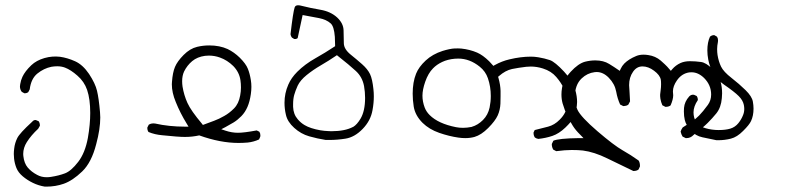

<svg xmlns="http://www.w3.org/2000/svg" viewBox="-20 -423 3040 719"><path d="M113.3 26.4Q106.4 26.4 102.1 31.2L99.6 33.7Q53.7 75.7 44.7 94Q35.6 112.3 33.2 132.8Q31.7 144 31.7 153.6Q31.7 163.1 32.7 170.9Q34.7 189 41.5 206.1Q48.3 223.1 65.2 237.3Q82 251.5 103 261.7Q124 272 147.9 275.9Q150.9 275.9 153.3 275.9Q188 275.9 218.8 265.1Q252 253.4 287.6 219.2Q322.8 185.5 340.3 116.7Q355.5 60.5 355.5 16.6Q355.5 6.3 354.5 -3.4Q350.1 -54.7 343.3 -83Q336.9 -110.4 313.5 -146Q290 -180.7 261.2 -193.6Q232.4 -206.5 204.6 -210.4Q196.3 -211.4 189.5 -211.4Q182.6 -211.4 175.8 -210.9Q162.1 -210 146.5 -205.6Q116.2 -196.8 97.2 -178.7Q73.7 -156.2 64 -135.3Q58.1 -122.6 55.7 -107.9Q54.7 -103.5 54.7 -99.6Q54.7 -87.9 61.5 -79.1L71.3 -73.7Q71.8 -73.7 72.3 -73.7Q80.6 -73.7 85.9 -78.1L91.3 -88.4Q96.2 -128.4 120.1 -147.7Q144 -167 172.4 -172.9Q183.6 -174.8 194.3 -174.8Q210 -174.8 223.1 -169.9Q245.1 -161.6 270 -139.6Q295.4 -117.7 306.2 -86.4Q317.9 -51.8 317.9 0Q317.9 43 309.1 93.3Q298.8 149.4 272.9 183.1Q246.6 217.3 223.4 226.1Q200.2 234.9 171.4 239.3Q163.1 240.7 154.8 240.7Q134.8 240.7 119.1 231.9Q97.7 220.7 84 204.6Q70.3 188.5 67.4 161.1Q66.9 157.7 66.9 153.8Q66.9 130.4 80.6 108.9Q96.7 83.5 123 59.1L129.4 47.9Q129.4 47.4 129.4 46.9Q129.4 38.1 125 31.2L115.2 26.9Q114.3 26.4 113.3 26.4Z M941.4 65.4Q894 74.2 871.1 74.2Q848.1 74.2 824.7 66.4L808.6 61L823.7 53.2Q840.3 44.4 855 35.4Q869.6 26.4 883.8 12Q897.9 -2.4 906.7 -22.7Q915.5 -43 919.4 -70.8Q921.4 -85 921.4 -97.9Q921.4 -110.8 919.4 -123Q915.5 -147.5 908.2 -165.5Q900.9 -184.1 877.9 -207Q856.9 -227.5 832.5 -239.3Q802.7 -252.9 763.7 -252.9Q740.2 -252.9 718.3 -247.6Q691.4 -241.2 667.7 -217.3Q644 -193.4 635.3 -172.4Q626.5 -151.4 624 -116.2Q623.5 -111.8 623.5 -107.4Q623.5 -76.2 638.2 -41Q654.8 0.5 679.2 40L686 51.3H672.9Q612.8 51.3 561 39.6Q557.6 39.1 554.4 39.1Q551.3 39.1 548.3 39.6Q542.5 40.5 537.1 43.9L531.7 54.7Q531.7 55.2 531.7 56.2Q531.7 64.9 536.1 71.3Q559.6 81.1 587.9 83.5Q647.9 89.8 672.4 89.8Q700.2 89.8 726.1 84Q804.7 112.3 873 112.3Q889.6 112.3 907.7 110.8Q930.2 108.4 950.2 99.1L954.6 88.9Q955.1 86.9 955.1 84Q955.1 76.2 951.2 70.3ZM662.1 -118.7Q662.1 -139.6 669.4 -155.3Q680.7 -178.2 699.7 -194.1Q718.8 -210 747.6 -213.9Q755.4 -214.8 762.2 -214.8Q783.7 -214.8 803.7 -207.5Q831.1 -197.8 853.5 -175.8Q876 -152.8 880.4 -122.6Q882.3 -109.9 882.3 -95.2Q882.3 -80.6 879.4 -65.4Q874 -34.7 856.2 -16.8Q838.4 1 819.8 11.2Q800.3 22.5 781.7 29.3L739.7 44.9L736.8 41Q694.8 -8.8 681.9 -37.6Q668.9 -66.4 663.6 -98.6Q662.1 -108.9 662.1 -118.7Z M1234.9 -253.9V-250Q1197.3 -225.1 1161.6 -205.1Q1121.6 -182.6 1093.3 -154.3Q1070.3 -131.3 1059.6 -106Q1045.4 -73.7 1045.4 -38.1Q1045.4 -15.1 1050.8 7.3Q1056.6 33.2 1081.8 55.9Q1106.9 78.6 1137.7 87.4Q1168.5 96.2 1199.7 101.1Q1205.1 101.1 1214.4 101.1Q1243.2 101.1 1273.9 96.2Q1308.1 90.8 1338.1 59.8Q1368.2 28.8 1375 -10.7Q1379.9 -37.1 1379.9 -62.5Q1379.9 -75.7 1378.4 -88.9Q1374.5 -127 1365.7 -145.5Q1356.4 -164.6 1335.9 -182.6Q1315.4 -200.7 1293.5 -218.3Q1268.1 -238.8 1267.6 -260.7Q1267.1 -279.3 1266.6 -309.1Q1266.1 -335.4 1242.7 -357.4Q1218.3 -379.9 1179.7 -386.5Q1141.1 -393.1 1110.8 -400.9Q1102.5 -403.3 1096.2 -403.3Q1086.4 -403.3 1083.5 -395.5Q1077.6 -378.4 1067.9 -294.9Q1068.8 -287.6 1073.2 -282.2L1082 -276.9Q1082.5 -276.9 1084 -276.9Q1085.4 -276.9 1087.4 -276.9Q1091.8 -277.8 1094.7 -280.3L1113.3 -366.7Q1147 -360.8 1174.8 -355.2Q1202.6 -349.6 1218.3 -335.4Q1231 -324.2 1233.9 -285.2Q1234.9 -271.5 1234.9 -253.9ZM1220.7 68.4Q1216.3 68.4 1209.5 67.9Q1194.8 67.4 1179.7 64.9Q1141.6 58.1 1120.6 45.4Q1106.4 37.1 1095.2 23.9Q1078.6 4.9 1077.6 -22.9Q1077.6 -27.8 1077.6 -32.2Q1077.6 -52.7 1081.8 -67.6Q1085.9 -82.5 1094.7 -102.1Q1104.5 -122.6 1128.2 -141.8Q1151.9 -161.1 1180.9 -178Q1210 -194.8 1241.7 -216.3Q1290 -178.2 1312.5 -157.2Q1336.9 -134.8 1343.3 -100.6Q1347.2 -78.6 1347.2 -56.6Q1347.2 -7.3 1330.1 21.5Q1316.9 43.5 1302.7 52.2H1302.2Q1272 68.4 1220.7 68.4Z M2141.1 -41Q2141.1 -62 2134.3 -86.4Q2126 -118.7 2092.3 -154.8Q2058.6 -190.9 2039.6 -197.8Q2019.5 -204.6 1996.1 -208.5Q1981.4 -210.9 1968.3 -210.9Q1930.2 -210.9 1887.7 -200.7Q1859.9 -194.3 1832.5 -179.2L1827.6 -176.3Q1817.9 -187.5 1812 -193.4Q1788.1 -216.8 1766.6 -226.1Q1739.3 -237.8 1707 -241.2Q1700.7 -241.7 1695.1 -241.7Q1689.5 -241.7 1681.9 -241.5Q1674.3 -241.2 1662.4 -238.8Q1650.4 -236.3 1637.7 -232.4Q1599.6 -220.2 1574 -196.3Q1548.3 -172.4 1538.1 -147Q1525.4 -115.2 1525.4 -72.3Q1525.4 -48.3 1529.3 -23.9Q1534.7 9.3 1562.5 37.1Q1587.4 61.5 1624.8 74.5Q1662.1 87.4 1696.8 92.3Q1710 94.2 1722.2 94.2Q1740.7 94.2 1756.8 89.8Q1782.2 82.5 1808.3 56.2Q1834.5 29.8 1843.8 9.3Q1853 -11.2 1854 -35.2Q1854.5 -51.3 1854.5 -63Q1854.5 -74.7 1854.5 -82.5Q1854 -104.5 1846.7 -130.9L1845.2 -135.3L1848.6 -138.2Q1872.6 -159.2 1897.5 -164.6Q1920.9 -169.4 1950.7 -172.9Q1959.5 -173.8 1967.8 -173.8Q1990.2 -173.8 2013.2 -166.5Q2044.4 -156.7 2063 -134.8Q2081.5 -113.3 2090.3 -93.8Q2099.1 -74.2 2103 -43.9Q2103.5 -38.6 2103.5 -33.7Q2103.5 -2 2075.7 25.4Q2056.6 44.9 2032.5 51.3Q2008.3 57.6 1982.4 64L1978 73.2Q1978 73.7 1978 74.7Q1978 84.5 1982.9 91.8Q1988.8 96.2 1996.1 97.2Q2023.9 94.2 2048.6 85.9Q2073.2 77.6 2097.2 54.7Q2121.1 31.7 2129.2 15.9Q2137.2 0 2140.1 -27.3Q2141.1 -33.7 2141.1 -41ZM1746.6 52.2Q1728.5 55.7 1714.1 55.7Q1699.7 55.7 1687.5 53.2Q1621.1 40 1588.9 7.8Q1576.2 -4.9 1570.3 -20.5Q1562 -42.5 1562 -64.7Q1562 -86.9 1572.3 -116.7Q1583.5 -148.9 1601.6 -167Q1615.2 -181.2 1635.7 -190.9Q1656.2 -200.7 1683.1 -203.1Q1689.5 -203.6 1696.3 -203.6Q1738.8 -203.6 1776.4 -173.3Q1798.3 -155.8 1807.1 -129.9Q1817.9 -98.6 1817.9 -63.5Q1817.9 -41.5 1813.5 -20.5Q1807.6 7.3 1788.6 26.4Q1769.5 45.4 1747.1 51.8Z M2063 143.1Q2096.7 138.7 2120.8 138.7Q2145 138.7 2162.6 140.6Q2205.1 146 2254.2 170.2Q2303.2 194.3 2351.6 217.3Q2352.1 217.3 2353 217.3Q2363.8 217.3 2371.1 211.9L2376.5 200.2Q2376.5 199.2 2376.5 198.2Q2376.5 186 2371.6 178.2Q2342.3 157.2 2310.5 139.2Q2278.8 121.1 2217.3 68.4Q2155.3 15.1 2142.6 -11.7Q2132.8 -33.2 2132.8 -60.1Q2132.8 -105.5 2158.2 -129.4Q2179.2 -149.4 2207 -152.8Q2210.9 -153.3 2214.4 -153.3Q2238.8 -153.3 2259.8 -131.8Q2282.2 -108.9 2287.6 -79.6Q2292 -54.2 2302.2 -31.7L2313.5 -25.9Q2314 -25.9 2317.1 -25.9Q2320.3 -25.9 2324.7 -27.1Q2329.1 -28.3 2333 -31.2L2339.4 -43.5Q2338.4 -67.9 2337.2 -84Q2335.9 -100.1 2335.9 -104Q2335.9 -133.3 2350.6 -154.3Q2364.3 -174.3 2386 -174.3Q2407.7 -174.3 2429.2 -158.2Q2451.2 -142.1 2454.6 -124.5Q2455.6 -118.2 2455.6 -107.2Q2455.6 -96.2 2453.9 -84.2Q2452.1 -72.3 2452.1 -69.1Q2452.1 -65.9 2452.1 -62.7Q2452.1 -59.6 2453.1 -53.2Q2455.1 -41 2460.4 -28.8L2471.7 -22.9Q2472.2 -22.9 2473.1 -22.9Q2483.9 -22.9 2491.2 -28.3Q2501 -50.8 2501 -66.4Q2501 -69.8 2500.5 -73.2Q2500 -76.7 2500 -80.6Q2500 -100.6 2515.1 -122.1Q2532.7 -147.5 2561 -151.9Q2565.4 -152.3 2569.8 -152.3Q2594.7 -152.3 2616.7 -130.9Q2643.1 -104.5 2643.1 -68.8Q2643.1 -47.4 2630.9 -30.3Q2612.3 -4.9 2597.9 9.8Q2583.5 24.4 2567.9 34.2Q2552.2 43.9 2536.6 54.2Q2531.2 61.5 2528.8 69.8Q2531.2 80.6 2536.1 88.4L2547.9 94.2Q2549.3 94.2 2550.8 94.2Q2565.9 94.2 2577.1 82.5Q2613.8 53.7 2630.6 36.9Q2647.5 20 2662.6 1.5Q2680.2 -20.5 2683.1 -55.2Q2684.1 -64.5 2684.1 -73.2Q2684.1 -98.1 2678.2 -117.7Q2670.4 -143.6 2647 -166Q2623.5 -188.5 2605 -190.9Q2584.5 -193.8 2563.5 -193.8Q2543.5 -193.8 2528.3 -187Q2510.3 -178.7 2497.6 -164.1L2492.2 -157.7Q2481.9 -169.9 2478.3 -173.6Q2474.6 -177.2 2469.2 -182.6Q2463.9 -188 2454.1 -196.3Q2434.6 -212.9 2407.7 -216.8Q2398.4 -218.3 2390.1 -218.3Q2374.5 -218.3 2362.8 -213.4Q2334.5 -201.7 2317.9 -185.1Q2309.1 -175.8 2304.7 -166L2300.8 -157.7Q2278.3 -173.3 2261.2 -183.6Q2240.2 -196.8 2209 -196.8Q2190.4 -196.8 2170.9 -191.9Q2145.5 -185.1 2117.2 -154.3Q2088.9 -123.5 2084.5 -92.8Q2082.5 -80.6 2082.5 -69.3Q2082.5 -51.3 2086.9 -35.6Q2094.7 -9.3 2104.7 11.2Q2114.7 31.7 2125.2 48.3Q2135.7 64.9 2152.8 81.5L2165 94.2H2147.5Q2071.8 95.2 2052.2 104L2046.4 116.2Q2046.4 116.7 2046.4 117.2Q2046.4 127.9 2051.8 137.2Z M2541.5 -19Q2541 -11.7 2541 -5.9Q2541 12.2 2544.4 26.4Q2548.8 45.4 2566.9 65.9Q2585 85.9 2610.4 91.1Q2635.7 96.2 2663.1 102.1Q2666 102.1 2669.4 102.1Q2693.8 102.1 2717 96.2Q2740.2 90.3 2762.7 67.4Q2786.1 44.4 2792.5 30.3Q2801.8 10.3 2801.8 -16.1Q2801.8 -28.8 2799.3 -42.5Q2795.9 -62 2772 -85.4Q2748 -108.9 2719.7 -130.9Q2689.5 -154.3 2680.2 -173.6Q2670.9 -192.9 2667 -217.3Q2665.5 -227.1 2665.5 -239.3Q2665.5 -251.5 2668.5 -266.1Q2668.9 -269 2668.9 -272Q2668.9 -279.8 2665 -285.6L2654.8 -291.5Q2654.8 -291.5 2654.3 -291.5Q2645.5 -291.5 2638.7 -285.6Q2628.9 -264.6 2628.9 -233.9Q2628.9 -217.3 2632.3 -199.7Q2636.7 -175.3 2650.4 -149.9Q2664.1 -125 2690.9 -106.4Q2730.5 -79.1 2746.3 -63.2Q2762.2 -47.4 2765.6 -29.8Q2767.1 -22 2767.1 -15.1Q2767.1 -2.9 2762.7 7.8Q2756.3 24.4 2745.1 38.1Q2732.9 53.2 2715.1 58.6Q2697.3 64 2671.4 64Q2645.5 64 2622.1 57.1Q2596.7 50.3 2586.4 33.2Q2577.1 17.6 2577.1 -2.4Q2577.1 -24.4 2593.3 -48.3Q2593.3 -48.8 2593.3 -48.8Q2593.3 -57.1 2588.9 -63.5L2579.1 -67.9Q2577.6 -68.4 2575.2 -68.4Q2567.4 -68.4 2561 -62Q2543.5 -42.5 2541.5 -19Z"/></svg>

Font: Bakudai
Style: ExtraLight
Weight: 200
Version: Version 1.48